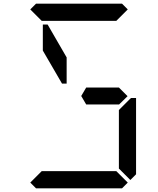

<svg xmlns="http://www.w3.org/2000/svg" viewBox="-20 -1020 856 1040"><path d="M144 -969 175 -1000H641L672 -969L610 -907H590H454H362H226H206ZM685 -485 690 -489H717V-76L686 -45L624 -107V-113V-218V-424ZM672 -31 641 0H175L144 -31L206 -93H226H362H454H590H610ZM624 -546 671 -499 624 -453V-454H606H604H475H454H447L420 -500L447 -546H454H475H488ZM341 -567H316L212 -746V-887H238L341 -709Z"/></svg>

Font: DSEG14 Classic
Style: Regular
Weight: 400
Designer: Keshikan(Twitter:@keshinomi_88pro)
Version: Version 0.46